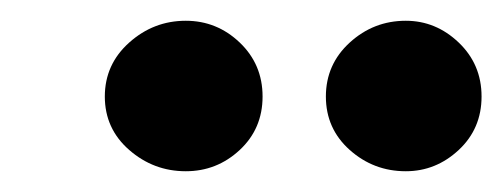

<svg xmlns="http://www.w3.org/2000/svg" viewBox="-20 -750 484 185"><path d="M371 -585Q340 -585 317 -605.5Q294 -626 294 -657Q294 -688 317 -709Q340 -730 371 -730Q400 -730 422 -709Q444 -688 444 -657Q444 -626 422 -605.5Q400 -585 371 -585ZM159 -585Q128 -585 104.5 -605.5Q81 -626 81 -657Q81 -688 104.5 -709Q128 -730 159 -730Q189 -730 211 -709Q233 -688 233 -657Q233 -626 211 -605.5Q189 -585 159 -585Z"/></svg>

Font: Manuale
Style: Italic
Weight: 400
Italic angle: -11°
Designer: Eduardo Tunni / Pablo Cosgaya
Foundry: Eduardo Tunni / Pablo Cosgaya
Version: Version 1.002